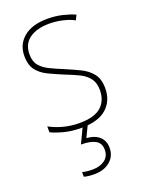

<svg xmlns="http://www.w3.org/2000/svg" viewBox="-146 -660 697 921"><g transform="rotate(-20 202.0 -200.0)"><path d="M362 -181Q362 -117 319 -79Q276 -41 189 -41Q141 -41 101.5 -51.5Q62 -62 38 -74V-104Q71 -86 109.5 -76Q148 -66 189 -66Q266 -66 300.5 -97Q335 -128 335 -182Q335 -219 317.5 -242Q300 -265 269 -280Q238 -295 199 -310Q158 -327 124 -343.5Q90 -360 70 -386.5Q50 -413 50 -458Q50 -517 93 -553Q136 -589 215 -589Q255 -589 290.5 -580.5Q326 -572 353 -560L341 -535Q318 -548 283.5 -556Q249 -564 215 -564Q151 -564 113.5 -537Q76 -510 76 -458Q76 -421 93.5 -400Q111 -379 140.5 -364.5Q170 -350 207 -335Q247 -318 282.5 -301Q318 -284 340 -256.5Q362 -229 362 -181ZM284 94Q284 137 253 163Q222 189 173 189Q142 189 120 183V159Q141 165 173 165Q210 165 234.5 147Q259 129 259 95Q259 62 234 47.5Q209 33 160 33L200 -51H226L195 13Q238 16 261 37.5Q284 59 284 94Z"/></g></svg>

Font: Noto Sans Tamil UI SemiCondensed Thin
Style: Regular
Weight: 100
Width: 4
Designer: Jelle Bosma - Monotype Design Team
Foundry: Monotype Imaging Inc.
Version: Version 2.004; ttfautohint (v1.8.4.7-5d5b)